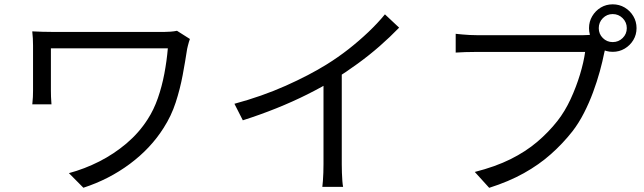

<svg xmlns="http://www.w3.org/2000/svg" viewBox="-20 -851 3040 906"><path d="M876.1 -667.1Q874.4 -662.4 871.4 -653Q868.4 -643.6 866.4 -634.5Q864.5 -625.4 863.1 -620.4Q854.1 -561.5 842 -496.5Q829.9 -431.6 809.1 -367.6Q788.4 -303.7 751.7 -246.8Q691.1 -150.8 592.6 -77.5Q494.1 -4.2 373.5 34.9L305.2 -34Q378.9 -53.8 448.4 -89Q517.9 -124.2 577.2 -174.5Q636.5 -224.9 676.9 -288.3Q705.8 -332.8 725 -388.1Q744.2 -443.3 755.6 -503.7Q767 -564.1 772 -623Q759.8 -623 727.9 -623Q696.1 -623 650.8 -623Q605.5 -623 553.5 -623Q501.5 -623 449.5 -623Q397.5 -623 351.1 -623Q304.6 -623 269.9 -623Q235.2 -623 220.2 -623Q220.2 -614.2 220.2 -594.3Q220.2 -574.4 220.2 -548.9Q220.2 -523.5 220.2 -498.1Q220.2 -472.8 220.2 -452.5Q220.2 -432.3 220.2 -422.5Q220.2 -412.1 220.7 -394.7Q221.2 -377.3 222.9 -358.6H132.4Q134.4 -377.3 135.2 -393Q135.9 -408.7 135.9 -422.5Q135.9 -434.7 135.9 -462.8Q135.9 -490.9 135.9 -525.1Q135.9 -559.4 135.9 -590Q135.9 -620.6 135.9 -636.2Q135.9 -653.3 135 -669.9Q134.2 -686.5 132.2 -703Q152.7 -702 179.5 -701.1Q206.4 -700.2 238.8 -700.2Q245.9 -700.2 274.5 -700.2Q303 -700.2 345.1 -700.2Q387.2 -700.2 437.2 -700.2Q487.1 -700.2 537.2 -700.2Q587.3 -700.2 632 -700.2Q676.7 -700.2 708.4 -700.2Q740.1 -700.2 752.3 -700.2Q768.6 -700.2 785.4 -701.6Q802.2 -703 815.2 -705.7Z M1086.2 -361.3Q1215.9 -396.3 1327.9 -446.2Q1439.8 -496.1 1522.6 -547.7Q1575.4 -580.5 1624.9 -619.2Q1674.3 -658 1718.3 -699.8Q1762.3 -741.6 1796.4 -783.3L1863.4 -720.5Q1820.6 -676.3 1771.7 -633.4Q1722.7 -590.5 1668.2 -550.9Q1613.7 -511.2 1555.3 -474.4Q1500.4 -440.8 1431.2 -406.1Q1362 -371.4 1284.2 -340.1Q1206.3 -308.8 1125.8 -283.3ZM1506.5 -506.3 1592.7 -532.1V-75.9Q1592.7 -57.4 1593.4 -36.2Q1594.1 -15 1595.5 2.9Q1596.9 20.9 1599 30.7H1501Q1502.4 20.9 1503.7 2.9Q1505.1 -15 1505.8 -36.2Q1506.5 -57.4 1506.5 -75.9Z M2805.4 -718.2Q2805.4 -690.7 2824.6 -671.6Q2843.8 -652.4 2871.2 -652.4Q2898.7 -652.4 2918.2 -671.6Q2937.7 -690.7 2937.7 -718.2Q2937.7 -745.7 2918.2 -765.2Q2898.7 -784.6 2871.2 -784.6Q2843.8 -784.6 2824.6 -765.2Q2805.4 -745.7 2805.4 -718.2ZM2759.4 -718.2Q2759.4 -749.2 2774.6 -774.7Q2789.8 -800.3 2815 -815.5Q2840.3 -830.6 2871.2 -830.6Q2902.2 -830.6 2927.8 -815.5Q2953.3 -800.3 2968.5 -774.7Q2983.7 -749.2 2983.7 -718.2Q2983.7 -687.3 2968.5 -662Q2953.3 -636.8 2927.8 -621.6Q2902.2 -606.4 2871.2 -606.4Q2840.3 -606.4 2815 -621.6Q2789.8 -636.8 2774.6 -662Q2759.4 -687.3 2759.4 -718.2ZM2846.2 -651.1Q2841.2 -640.6 2837.8 -628.4Q2834.3 -616.2 2831.1 -601Q2823.4 -561.7 2810.3 -513.9Q2797.1 -466 2778.5 -415.7Q2759.9 -365.4 2735.7 -318.1Q2711.5 -270.8 2682 -232.3Q2636.4 -174.1 2580 -124Q2523.7 -73.8 2451.9 -33.8Q2380 6.3 2288.4 35.3L2220.4 -39.6Q2317.8 -64.4 2389.3 -100Q2460.7 -135.6 2514.6 -181.3Q2568.6 -227.1 2610.4 -280.3Q2646 -325.8 2672.6 -383.4Q2699.2 -441 2716.9 -499.6Q2734.5 -558.1 2741.1 -606Q2726.7 -606 2687.8 -606Q2648.9 -606 2596.1 -606Q2543.2 -606 2485.4 -606Q2427.6 -606 2374.8 -606Q2321.9 -606 2283 -606Q2244 -606 2229.8 -606Q2200.1 -606 2174.9 -605.1Q2149.6 -604.3 2130.3 -602.9V-691.5Q2144.4 -690.1 2161.1 -688.4Q2177.8 -686.7 2196.1 -685.9Q2214.4 -685 2230.4 -685Q2242.3 -685 2273 -685Q2303.7 -685 2346.3 -685Q2388.9 -685 2437.3 -685Q2485.6 -685 2533.4 -685Q2581.3 -685 2622.8 -685Q2664.3 -685 2693.4 -685Q2722.4 -685 2731.8 -685Q2743.3 -685 2757.4 -685.9Q2771.5 -686.7 2785.3 -690.3Z"/></svg>

Font: Noto Sans HK Thin
Style: Regular
Weight: 100
Designer: Ryoko NISHIZUKA 西塚涼子 (kana, bopomofo & ideographs); Paul D. Hunt (Latin, Greek & Cyrillic); Sandoll Communications 산돌커뮤니
Foundry: Adobe
Version: Version 2.004-H2;hotconv 1.0.118;makeotfexe 2.5.65603